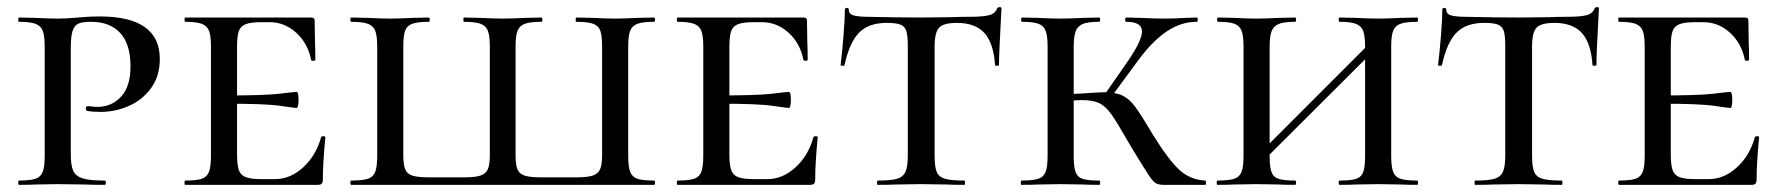

<svg xmlns="http://www.w3.org/2000/svg" viewBox="-20 -517 4979 537"><path d="M273 -12Q276 -12 276 -6Q276 0 273 0Q237 0 216 -1L142 -2L80 -1Q63 0 33 0Q31 0 31 -6Q31 -12 33 -12Q64 -12 79 -17Q94 -22 99.5 -36.5Q105 -51 105 -81V-387Q105 -417 99.5 -431Q94 -445 79 -450.5Q64 -456 33 -456Q31 -456 31 -462Q31 -468 33 -468L79 -467Q119 -465 141 -465Q167 -465 198 -468Q209 -469 224.5 -470Q240 -471 259 -471Q427 -471 427 -352Q427 -304 402.5 -270.5Q378 -237 340 -220.5Q302 -204 261 -204Q238 -204 223 -207Q220 -209 220 -213Q220 -220 225 -220Q232 -220 238.5 -219Q245 -218 252 -218Q292 -218 318.5 -246.5Q345 -275 345 -331Q345 -394 316 -425Q287 -456 235 -456Q212 -456 200.5 -451.5Q189 -447 183.5 -432Q178 -417 178 -385V-85Q178 -54 185 -39Q192 -24 211.5 -18Q231 -12 273 -12Z M498 -12Q530 -12 544.5 -17Q559 -22 564.5 -36.5Q570 -51 570 -81V-387Q570 -417 564.5 -431Q559 -445 544 -450.5Q529 -456 498 -456Q496 -456 496 -462Q496 -468 498 -468H850Q860 -468 860 -460L861 -398Q862 -379 862 -350Q862 -347 856 -347Q850 -347 850 -350Q841 -396 808.5 -425.5Q776 -455 734 -455H712Q682 -455 667.5 -449.5Q653 -444 648 -430Q643 -416 643 -386V-85Q643 -56 648 -41.5Q653 -27 667.5 -21.5Q682 -16 712 -16H749Q792 -16 828 -49Q864 -82 878 -133Q879 -136 884.5 -136Q890 -136 890 -133Q883 -61 883 -15Q883 -7 880 -3.5Q877 0 868 0H498Q496 0 496 -6Q496 -12 498 -12ZM612 -227V-250Q722 -250 763 -255Q804 -260 809 -260Q815 -260 815 -238Q815 -215 809 -215Q805 -215 764 -221Q723 -227 612 -227Z M962 -12Q994 -12 1009 -17Q1024 -22 1029.5 -36.5Q1035 -51 1035 -81V-387Q1035 -417 1029.5 -431Q1024 -445 1009 -450.5Q994 -456 962 -456Q960 -456 960 -462Q960 -468 962 -468L1009 -467Q1047 -465 1071 -465Q1096 -465 1134 -467L1179 -468Q1182 -468 1182 -462Q1182 -456 1179 -456Q1148 -456 1133 -450.5Q1118 -445 1113 -431Q1108 -417 1108 -387V-83Q1108 -57 1113 -44Q1118 -31 1133 -26Q1148 -21 1179 -21H1278Q1309 -21 1324 -26Q1339 -31 1344.5 -44Q1350 -57 1350 -83V-387Q1350 -417 1344.5 -431Q1339 -445 1324 -450.5Q1309 -456 1278 -456Q1276 -456 1276 -462Q1276 -468 1278 -468L1323 -467Q1361 -465 1386 -465Q1409 -465 1449 -467L1494 -468Q1497 -468 1497 -462Q1497 -456 1494 -456Q1463 -456 1448 -450.5Q1433 -445 1427.5 -431Q1422 -417 1422 -387V-83Q1422 -57 1427 -44Q1432 -31 1447 -26Q1462 -21 1493 -21H1592Q1623 -21 1638 -26Q1653 -31 1658.5 -44Q1664 -57 1664 -83V-387Q1664 -417 1659 -431Q1654 -445 1639 -450.5Q1624 -456 1592 -456Q1590 -456 1590 -462Q1590 -468 1592 -468L1638 -467Q1676 -465 1700 -465Q1723 -465 1763 -467L1809 -468Q1812 -468 1812 -462Q1812 -456 1809 -456Q1778 -456 1763 -450.5Q1748 -445 1742.5 -431Q1737 -417 1737 -387V-81Q1737 -51 1742.5 -36.5Q1748 -22 1762.5 -17Q1777 -12 1809 -12Q1812 -12 1812 -6Q1812 0 1809 0H962Q960 0 960 -6Q960 -12 962 -12Z M1875 -12Q1907 -12 1921.5 -17Q1936 -22 1941.5 -36.5Q1947 -51 1947 -81V-387Q1947 -417 1941.5 -431Q1936 -445 1921 -450.5Q1906 -456 1875 -456Q1873 -456 1873 -462Q1873 -468 1875 -468H2227Q2237 -468 2237 -460L2238 -398Q2239 -379 2239 -350Q2239 -347 2233 -347Q2227 -347 2227 -350Q2218 -396 2185.5 -425.5Q2153 -455 2111 -455H2089Q2059 -455 2044.5 -449.5Q2030 -444 2025 -430Q2020 -416 2020 -386V-85Q2020 -56 2025 -41.5Q2030 -27 2044.5 -21.5Q2059 -16 2089 -16H2126Q2169 -16 2205 -49Q2241 -82 2255 -133Q2256 -136 2261.5 -136Q2267 -136 2267 -133Q2260 -61 2260 -15Q2260 -7 2257 -3.5Q2254 0 2245 0H1875Q1873 0 1873 -6Q1873 -12 1875 -12ZM1989 -227V-250Q2099 -250 2140 -255Q2181 -260 2186 -260Q2192 -260 2192 -238Q2192 -215 2186 -215Q2182 -215 2141 -221Q2100 -227 1989 -227Z M2342 -335Q2342 -333 2336.5 -333Q2331 -333 2331 -335Q2335 -366 2339 -415Q2343 -464 2343 -490Q2343 -495 2348.5 -495Q2354 -495 2354 -490Q2354 -477 2369 -473.5Q2384 -470 2407 -470Q2493 -468 2558 -468L2645 -469Q2662 -470 2691 -470Q2729 -470 2746.5 -474.5Q2764 -479 2769 -494Q2771 -497 2776 -497Q2781 -497 2781 -494Q2774 -365 2774 -335Q2774 -333 2768.5 -333Q2763 -333 2763 -335Q2759 -396 2733.5 -424.5Q2708 -453 2656 -453Q2619 -453 2606.5 -439.5Q2594 -426 2594 -387V-81Q2594 -50 2600 -36Q2606 -22 2623 -17Q2640 -12 2677 -12Q2679 -12 2679 -6Q2679 0 2677 0Q2644 0 2626 -1L2556 -2L2487 -1Q2468 0 2435 0Q2433 0 2433 -6Q2433 -12 2435 -12Q2472 -12 2489 -17Q2506 -22 2512.5 -36.5Q2519 -51 2519 -81V-389Q2519 -417 2515 -430Q2511 -443 2499 -448Q2487 -453 2460 -453Q2410 -453 2383 -426Q2356 -399 2342 -335Z M3148 -99 3135 -121Q3103 -177 3087.5 -198.5Q3072 -220 3054.5 -228.5Q3037 -237 3006 -237Q2996 -237 2962 -235L2961 -253Q2987 -255 2997 -255Q3055 -259 3067 -259Q3100 -259 3119 -250Q3138 -241 3154.5 -219Q3171 -197 3204 -141Q3250 -67 3280 -40.5Q3310 -14 3351 -12Q3353 -12 3353 -6Q3353 0 3351 0H3236Q3220 0 3212 -5Q3204 -10 3192.5 -27.5Q3181 -45 3148 -99ZM2837 -12Q2869 -12 2884 -17Q2899 -22 2904.5 -36.5Q2910 -51 2910 -81V-387Q2910 -417 2904.5 -431Q2899 -445 2884.5 -450.5Q2870 -456 2839 -456Q2836 -456 2836 -462Q2836 -468 2839 -468L2884 -467Q2922 -465 2946 -465Q2970 -465 3010 -467L3054 -468Q3057 -468 3057 -462Q3057 -456 3054 -456Q3023 -456 3008.5 -450Q2994 -444 2988.5 -429.5Q2983 -415 2983 -385V-81Q2983 -51 2988 -36.5Q2993 -22 3007.5 -17Q3022 -12 3054 -12Q3057 -12 3057 -6Q3057 0 3054 0Q3025 0 3009 -1L2946 -2L2884 -1Q2867 0 2837 0Q2835 0 2835 -6Q2835 -12 2837 -12ZM3065 -246 3138 -351Q3174 -405 3174 -429Q3174 -456 3130 -456Q3127 -456 3127 -462Q3127 -468 3130 -468L3171 -467Q3207 -465 3241 -465Q3264 -465 3296 -467L3327 -468Q3330 -468 3330 -462Q3330 -456 3327 -456Q3283 -456 3243 -429Q3203 -402 3164 -349L3083 -239Z M3727 -456Q3724 -456 3724 -462Q3724 -468 3727 -468L3772 -467Q3810 -465 3836 -465Q3859 -465 3897 -467L3944 -468Q3946 -468 3946 -462Q3946 -456 3944 -456Q3912 -456 3897 -450.5Q3882 -445 3876.5 -431Q3871 -417 3871 -387V-81Q3871 -51 3876.5 -36.5Q3882 -22 3897 -17Q3912 -12 3944 -12Q3946 -12 3946 -6Q3946 0 3944 0Q3914 0 3897 -1L3836 -2L3772 -1Q3756 0 3727 0Q3724 0 3724 -6Q3724 -12 3727 -12Q3759 -12 3773.5 -17Q3788 -22 3793 -36.5Q3798 -51 3798 -81V-385Q3798 -415 3793 -429.5Q3788 -444 3773 -450Q3758 -456 3727 -456ZM3484 -69 3831 -416 3847 -400 3499 -53ZM3387 -456Q3384 -456 3384 -462Q3384 -468 3387 -468L3432 -467Q3470 -465 3494 -465Q3518 -465 3558 -467L3602 -468Q3605 -468 3605 -462Q3605 -456 3602 -456Q3571 -456 3556.5 -450Q3542 -444 3536.5 -429.5Q3531 -415 3531 -385V-81Q3531 -51 3536 -36.5Q3541 -22 3555.5 -17Q3570 -12 3602 -12Q3605 -12 3605 -6Q3605 0 3602 0Q3573 0 3557 -1L3494 -2L3432 -1Q3415 0 3385 0Q3383 0 3383 -6Q3383 -12 3385 -12Q3417 -12 3432 -17Q3447 -22 3452.5 -36.5Q3458 -51 3458 -81V-387Q3458 -417 3452.5 -431Q3447 -445 3432.5 -450.5Q3418 -456 3387 -456Z M4013 -335Q4013 -333 4007.5 -333Q4002 -333 4002 -335Q4006 -366 4010 -415Q4014 -464 4014 -490Q4014 -495 4019.5 -495Q4025 -495 4025 -490Q4025 -477 4040 -473.5Q4055 -470 4078 -470Q4164 -468 4229 -468L4316 -469Q4333 -470 4362 -470Q4400 -470 4417.5 -474.5Q4435 -479 4440 -494Q4442 -497 4447 -497Q4452 -497 4452 -494Q4445 -365 4445 -335Q4445 -333 4439.5 -333Q4434 -333 4434 -335Q4430 -396 4404.5 -424.5Q4379 -453 4327 -453Q4290 -453 4277.5 -439.5Q4265 -426 4265 -387V-81Q4265 -50 4271 -36Q4277 -22 4294 -17Q4311 -12 4348 -12Q4350 -12 4350 -6Q4350 0 4348 0Q4315 0 4297 -1L4227 -2L4158 -1Q4139 0 4106 0Q4104 0 4104 -6Q4104 -12 4106 -12Q4143 -12 4160 -17Q4177 -22 4183.5 -36.5Q4190 -51 4190 -81V-389Q4190 -417 4186 -430Q4182 -443 4170 -448Q4158 -453 4131 -453Q4081 -453 4054 -426Q4027 -399 4013 -335Z M4508 -12Q4540 -12 4554.5 -17Q4569 -22 4574.5 -36.5Q4580 -51 4580 -81V-387Q4580 -417 4574.5 -431Q4569 -445 4554 -450.5Q4539 -456 4508 -456Q4506 -456 4506 -462Q4506 -468 4508 -468H4860Q4870 -468 4870 -460L4871 -398Q4872 -379 4872 -350Q4872 -347 4866 -347Q4860 -347 4860 -350Q4851 -396 4818.5 -425.5Q4786 -455 4744 -455H4722Q4692 -455 4677.5 -449.5Q4663 -444 4658 -430Q4653 -416 4653 -386V-85Q4653 -56 4658 -41.5Q4663 -27 4677.5 -21.5Q4692 -16 4722 -16H4759Q4802 -16 4838 -49Q4874 -82 4888 -133Q4889 -136 4894.5 -136Q4900 -136 4900 -133Q4893 -61 4893 -15Q4893 -7 4890 -3.5Q4887 0 4878 0H4508Q4506 0 4506 -6Q4506 -12 4508 -12ZM4622 -227V-250Q4732 -250 4773 -255Q4814 -260 4819 -260Q4825 -260 4825 -238Q4825 -215 4819 -215Q4815 -215 4774 -221Q4733 -227 4622 -227Z"/></svg>

Font: Cormorant SC Medium
Style: Regular
Weight: 500
Designer: Christian Thalmann (Catharsis Fonts)
Foundry: Catharsis Fonts
Version: Version 4.000